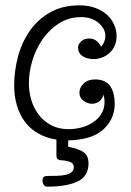

<svg xmlns="http://www.w3.org/2000/svg" viewBox="-20 -514 491 718"><path d="M191 8Q152 2 122 -15.5Q92 -33 72.5 -59.5Q53 -86 43 -120.5Q33 -155 33 -194Q33 -249 47.5 -303Q62 -357 92 -399.5Q122 -442 168 -468Q214 -494 277 -494Q311 -494 337.5 -484Q364 -474 381 -458Q398 -442 407 -421.5Q416 -401 416 -380Q416 -358 408.5 -342Q401 -326 388.5 -315Q376 -304 360.5 -298.5Q345 -293 329 -293Q306 -293 289 -304Q272 -315 272 -337Q272 -348 283 -359Q294 -370 314 -370Q330 -370 341.5 -360.5Q353 -351 358 -339Q366 -348 370 -358.5Q374 -369 374 -380Q374 -406 349 -428Q324 -450 283 -450Q238 -450 202 -427.5Q166 -405 140.5 -369Q115 -333 101.5 -289Q88 -245 88 -202Q88 -171 97 -140.5Q106 -110 124.5 -85.5Q143 -61 171 -46Q199 -31 237 -31Q260 -31 283.5 -37Q307 -43 326.5 -55.5Q346 -68 358.5 -87.5Q371 -107 371 -134Q371 -147 367 -160Q362 -142 350 -134Q338 -126 324 -126Q307 -126 292 -137.5Q277 -149 277 -167Q277 -187 293 -202Q309 -217 336 -217Q357 -217 371.5 -209.5Q386 -202 394 -189Q402 -176 405.5 -160Q409 -144 409 -126Q409 -69 366.5 -30Q324 9 235 11V35Q266 40 288.5 52.5Q311 65 311 97Q311 145 270.5 164.5Q230 184 157 184Q148 184 143.5 177Q139 170 139 162Q139 150 144 147Q149 144 157 144Q175 144 193 143.5Q211 143 225 140Q239 137 247.5 130Q256 123 256 111Q256 97 242 91.5Q228 86 205 85Q200 84 195.5 81Q191 78 191 64Z"/></svg>

Font: Bonbon
Style: Regular
Weight: 400
Designer: Ksenia Erulevich
Foundry: Cyreal (www.cyreal.org)
Version: Version 1.001